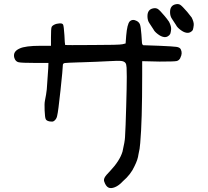

<svg xmlns="http://www.w3.org/2000/svg" viewBox="-20 -787 1040 962"><path d="M629.9 -679.7Q644.5 -693.4 666 -681.6Q677.7 -674.8 681.6 -663.6Q685.5 -652.3 688.5 -614.3Q690.4 -578.1 691.4 -570.8Q692.4 -563.5 697.3 -560.5Q702.1 -559.6 779.3 -557.6Q846.7 -554.7 863.8 -552.2Q880.9 -549.8 885.7 -540Q895.5 -520.5 883.8 -498V-497.1Q877 -483.4 864.3 -481Q851.6 -478.5 782.2 -478.5Q779.3 -478.5 778.3 -478.5L692.4 -480.5V-410.2Q692.4 -177.7 682.6 -70.3Q680.7 -41 673.8 -13.7Q670.9 11.7 654.3 44.9Q635.7 86.9 595.7 121.1Q576.2 142.6 555.7 150.9Q535.2 159.2 522.5 152.3Q509.8 145.5 502 122.1Q499 113.3 504.4 102.5Q509.8 91.8 531.2 70.3Q580.1 18.6 593.8 -27.3Q605.5 -78.1 606.4 -99.6Q609.4 -145.5 612.3 -253.9Q615.2 -353.5 615.2 -401.4Q615.2 -429.7 614.3 -447.8Q613.3 -465.8 608.4 -471.7Q602.5 -479.5 588.4 -481.4Q574.2 -483.4 525.4 -480.5Q472.7 -477.5 381.8 -474.6Q379.9 -474.6 376 -474.6Q315.4 -472.7 305.2 -471.2Q294.9 -469.7 294.9 -460.9Q294.9 -444.3 283.2 -335Q271.5 -225.6 266.6 -208Q264.6 -195.3 256.8 -186.5Q249 -177.7 241.2 -177.7Q214.8 -177.7 209 -190.4Q205.1 -198.2 203.6 -233.4Q202.1 -268.6 205.1 -282.2Q211.9 -315.4 214.4 -339.4Q216.8 -363.3 221.7 -444.3L222.7 -471.7H155.3Q88.9 -471.7 73.2 -475.1Q57.6 -478.5 51.8 -497.1Q43 -528.3 78.1 -543.9Q106.4 -557.6 183.6 -557.6H235.4V-599.6Q235.4 -641.6 238.3 -650.4Q240.2 -657.2 251.5 -663.1Q262.7 -668.9 278.3 -669.9Q293 -670.9 296.4 -663.1Q299.8 -655.3 302.7 -611.3Q304.7 -564.5 306.6 -561.5Q307.6 -560.5 443.4 -561.5Q579.1 -561.5 593.8 -565.4L609.4 -569.3L612.3 -608.4Q617.2 -666 629.9 -679.7ZM747.1 -745.1Q760.7 -748 770.5 -742.2Q780.3 -736.3 804.7 -707Q816.4 -693.4 827.1 -677.7Q838.9 -654.3 837.4 -639.6Q835.9 -625 833 -617.2Q829.1 -609.4 819.8 -604.5Q810.5 -599.6 800.8 -601.6Q787.1 -603.5 770.5 -616.2Q753.9 -628.9 749 -639.6Q741.2 -650.4 728.5 -670.9Q718.8 -684.6 718.8 -706.1Q718.8 -739.3 747.1 -745.1ZM860.4 -765.6Q874 -768.6 883.3 -762.7Q892.6 -756.8 918 -727.5Q929.7 -713.9 940.4 -699.2Q952.1 -675.8 950.7 -661.1Q949.2 -646.5 946.3 -637.7Q942.4 -629.9 933.1 -625.5Q923.8 -621.1 914.1 -623Q900.4 -625 883.8 -637.7Q867.2 -650.4 862.3 -661.1Q854.5 -671.9 841.8 -692.4Q832 -706.1 832 -726.6Q832 -759.8 860.4 -765.6Z"/></svg>

Font: JasonHandwriting4
Style: Regular
Weight: 400
Version: Version 1.01.21